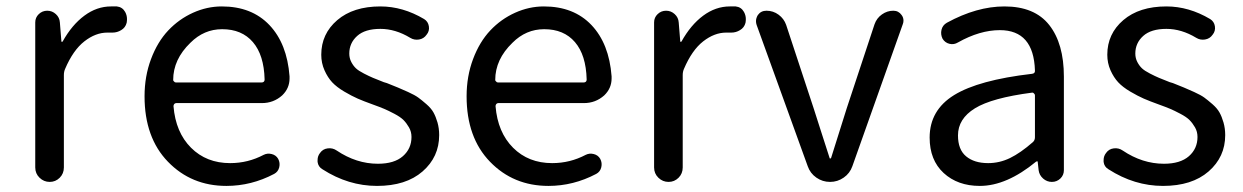

<svg xmlns="http://www.w3.org/2000/svg" viewBox="-20 -577 3942 609"><path d="M91.8 -45.9V-505.9Q91.8 -521.5 103 -532.2Q114.3 -543 129.9 -543Q145.5 -543 157.2 -532.2Q168.9 -521.5 169.9 -505.9L174.8 -445.3Q174.8 -444.3 176.3 -444.3Q177.7 -444.3 178.7 -445.3Q208 -498 247.6 -527.3Q287.1 -556.6 332 -556.6Q342.8 -556.6 350.6 -556.6Q368.2 -554.7 377 -539.1Q382.8 -528.3 382.8 -516.6Q382.8 -510.7 381.8 -504.9Q377.9 -489.3 364.3 -481.4Q351.6 -473.6 336.9 -473.6Q335 -473.6 333 -473.6Q327.1 -473.6 320.3 -473.6Q283.2 -473.6 247.6 -445.8Q211.9 -418 186.5 -358.4Q182.6 -349.6 182.6 -338.9V-45.9Q182.6 -26.4 169.4 -13.2Q156.2 0 137.7 0Q119.1 0 105.5 -13.2Q91.8 -26.4 91.8 -45.9Z M698.2 12.7Q586.9 12.7 512.7 -64Q438.5 -140.6 438.5 -271.5Q438.5 -335 459 -389.6Q479.5 -444.3 513.7 -480.5Q547.9 -516.6 592.3 -536.6Q636.7 -556.6 683.6 -556.6Q778.3 -556.6 834.5 -497.6Q890.6 -438.5 898.4 -335Q898.4 -331.1 898.4 -328.1Q898.4 -296.9 875 -274.4Q847.7 -250 810.5 -250H539.1Q535.2 -250 532.7 -247.1Q530.3 -244.1 530.3 -240.2Q537.1 -157.2 585.9 -108.4Q634.8 -59.6 710 -59.6Q766.6 -59.6 816.4 -85.9Q828.1 -91.8 841.8 -88.4Q855.5 -85 862.3 -73.2Q869.1 -60.5 865.7 -46.4Q862.3 -32.2 849.6 -25.4Q777.3 12.7 698.2 12.7ZM529.3 -323.2Q529.3 -320.3 532.2 -318.4Q534.2 -315.4 538.1 -315.4H809.6Q814.5 -315.4 816.9 -317.9Q819.3 -320.3 819.3 -324.2Q819.3 -324.2 819.3 -325.2Q817.4 -402.3 782.2 -443.4Q747.1 -484.4 684.6 -484.4Q627 -484.4 584 -441.4Q529.3 -388.7 529.3 -323.2Z M1175.8 12.7Q1085 12.7 1002.9 -40Q989.3 -47.9 987.3 -63.5Q987.3 -66.4 987.3 -69.3Q987.3 -82 995.1 -91.8Q1003.9 -104.5 1019.5 -106.4Q1035.2 -108.4 1047.9 -99.6Q1110.4 -57.6 1178.7 -57.6Q1230.5 -57.6 1257.8 -81.5Q1285.2 -105.5 1285.2 -142.6Q1285.2 -159.2 1277.3 -172.9Q1269.5 -186.5 1259.8 -196.3Q1250 -206.1 1230.5 -216.3Q1210.9 -226.6 1198.2 -231.9Q1185.5 -237.3 1161.1 -246.1Q1133.8 -255.9 1114.7 -264.2Q1095.7 -272.5 1071.8 -286.6Q1047.9 -300.8 1033.7 -315.9Q1019.5 -331.1 1009.3 -354Q999 -377 999 -403.3Q999 -469.7 1049.8 -513.2Q1100.6 -556.6 1186.5 -556.6Q1257.8 -556.6 1325.2 -516.6Q1337.9 -508.8 1340.3 -493.7Q1342.8 -478.5 1333 -466.8Q1324.2 -454.1 1309.1 -451.7Q1293.9 -449.2 1281.2 -457Q1234.4 -485.4 1186.5 -485.4Q1137.7 -485.4 1112.8 -462.9Q1087.9 -440.4 1087.9 -407.2Q1087.9 -392.6 1094.2 -380.4Q1100.6 -368.2 1108.9 -360.4Q1117.2 -352.5 1134.3 -343.8Q1151.4 -335 1163.1 -330.1Q1174.8 -325.2 1197.3 -316.4Q1204.1 -314.5 1207 -313.5Q1231.4 -303.7 1242.2 -299.3Q1252.9 -294.9 1274.4 -285.2Q1295.9 -275.4 1306.6 -267.6Q1317.4 -259.8 1332.5 -246.6Q1347.7 -233.4 1355 -220.2Q1362.3 -207 1367.7 -188.5Q1373 -169.9 1373 -148.4Q1373 -79.1 1320.3 -33.2Q1267.6 12.7 1175.8 12.7Z M1719.7 12.7Q1608.4 12.7 1534.2 -64Q1460 -140.6 1460 -271.5Q1460 -335 1480.5 -389.6Q1501 -444.3 1535.2 -480.5Q1569.3 -516.6 1613.8 -536.6Q1658.2 -556.6 1705.1 -556.6Q1799.8 -556.6 1856 -497.6Q1912.1 -438.5 1919.9 -335Q1919.9 -331.1 1919.9 -328.1Q1919.9 -296.9 1896.5 -274.4Q1869.1 -250 1832 -250H1560.5Q1556.6 -250 1554.2 -247.1Q1551.8 -244.1 1551.8 -240.2Q1558.6 -157.2 1607.4 -108.4Q1656.2 -59.6 1731.4 -59.6Q1788.1 -59.6 1837.9 -85.9Q1849.6 -91.8 1863.3 -88.4Q1877 -85 1883.8 -73.2Q1890.6 -60.5 1887.2 -46.4Q1883.8 -32.2 1871.1 -25.4Q1798.8 12.7 1719.7 12.7ZM1550.8 -323.2Q1550.8 -320.3 1553.7 -318.4Q1555.7 -315.4 1559.6 -315.4H1831.1Q1835.9 -315.4 1838.4 -317.9Q1840.8 -320.3 1840.8 -324.2Q1840.8 -324.2 1840.8 -325.2Q1838.9 -402.3 1803.7 -443.4Q1768.6 -484.4 1706.1 -484.4Q1648.4 -484.4 1605.5 -441.4Q1550.8 -388.7 1550.8 -323.2Z M2054.7 -45.9V-505.9Q2054.7 -521.5 2065.9 -532.2Q2077.1 -543 2092.8 -543Q2108.4 -543 2120.1 -532.2Q2131.8 -521.5 2132.8 -505.9L2137.7 -445.3Q2137.7 -444.3 2139.2 -444.3Q2140.6 -444.3 2141.6 -445.3Q2170.9 -498 2210.4 -527.3Q2250 -556.6 2294.9 -556.6Q2305.7 -556.6 2313.5 -556.6Q2331.1 -554.7 2339.8 -539.1Q2345.7 -528.3 2345.7 -516.6Q2345.7 -510.7 2344.7 -504.9Q2340.8 -489.3 2327.1 -481.4Q2314.5 -473.6 2299.8 -473.6Q2297.9 -473.6 2295.9 -473.6Q2290 -473.6 2283.2 -473.6Q2246.1 -473.6 2210.4 -445.8Q2174.8 -418 2149.4 -358.4Q2145.5 -349.6 2145.5 -338.9V-45.9Q2145.5 -26.4 2132.3 -13.2Q2119.1 0 2100.6 0Q2082 0 2068.4 -13.2Q2054.7 -26.4 2054.7 -45.9Z M2542 -49.8 2379.9 -498Q2377.9 -503.9 2377.9 -509.8Q2377.9 -519.5 2383.8 -529.3Q2393.6 -543 2411.1 -543Q2432.6 -543 2449.7 -530.3Q2466.8 -517.6 2473.6 -498L2560.5 -234.4Q2565.4 -219.7 2583.5 -162.6Q2601.6 -105.5 2611.3 -76.2Q2611.3 -74.2 2613.3 -74.2Q2615.2 -74.2 2616.2 -76.2Q2660.2 -214.8 2666 -234.4L2753.9 -500Q2760.7 -519.5 2777.3 -531.2Q2793.9 -543 2813.5 -543Q2830.1 -543 2839.8 -529.3Q2845.7 -521.5 2845.7 -511.7Q2845.7 -505.9 2843.8 -501L2683.6 -49.8Q2675.8 -27.3 2656.2 -13.7Q2636.7 0 2612.8 0Q2588.9 0 2569.3 -13.7Q2549.8 -27.3 2542 -49.8Z M3087.9 12.7Q3017.6 12.7 2973.1 -28.3Q2928.7 -69.3 2928.7 -140.6Q2928.7 -227.5 3006.3 -275.4Q3084 -323.2 3252.9 -342.8Q3263.7 -343.8 3262.7 -353.5Q3258.8 -481.4 3151.4 -481.4Q3087.9 -481.4 3018.6 -442.4Q3005.9 -434.6 2991.7 -438Q2977.5 -441.4 2969.7 -454.1Q2962.9 -467.8 2966.3 -482.4Q2969.7 -497.1 2983.4 -504.9Q3078.1 -556.6 3166 -556.6Q3261.7 -556.6 3308.1 -497.6Q3354.5 -438.5 3354.5 -334V-37.1Q3354.5 -21.5 3343.3 -10.7Q3332 0 3316.4 0Q3300.8 0 3288.6 -10.7Q3276.4 -21.5 3274.4 -37.1L3271.5 -63.5Q3271.5 -65.4 3270 -65.4Q3268.6 -65.4 3266.6 -64.5Q3172.9 12.7 3087.9 12.7ZM3114.3 -59.6Q3150.4 -59.6 3183.6 -75.7Q3216.8 -91.8 3255.9 -126Q3262.7 -131.8 3262.7 -141.6V-274.4Q3262.7 -278.3 3259.8 -280.3Q3257.8 -283.2 3254.9 -283.2Q3253.9 -283.2 3253.9 -283.2Q3126 -266.6 3072.3 -233.4Q3018.6 -200.2 3018.6 -147.5Q3018.6 -102.5 3044.4 -81.1Q3070.3 -59.6 3114.3 -59.6Z M3668.9 12.7Q3578.1 12.7 3496.1 -40Q3482.4 -47.9 3480.5 -63.5Q3480.5 -66.4 3480.5 -69.3Q3480.5 -82 3488.3 -91.8Q3497.1 -104.5 3512.7 -106.4Q3528.3 -108.4 3541 -99.6Q3603.5 -57.6 3671.9 -57.6Q3723.6 -57.6 3751 -81.5Q3778.3 -105.5 3778.3 -142.6Q3778.3 -159.2 3770.5 -172.9Q3762.7 -186.5 3752.9 -196.3Q3743.2 -206.1 3723.6 -216.3Q3704.1 -226.6 3691.4 -231.9Q3678.7 -237.3 3654.3 -246.1Q3627 -255.9 3607.9 -264.2Q3588.9 -272.5 3564.9 -286.6Q3541 -300.8 3526.9 -315.9Q3512.7 -331.1 3502.4 -354Q3492.2 -377 3492.2 -403.3Q3492.2 -469.7 3543 -513.2Q3593.8 -556.6 3679.7 -556.6Q3751 -556.6 3818.4 -516.6Q3831.1 -508.8 3833.5 -493.7Q3835.9 -478.5 3826.2 -466.8Q3817.4 -454.1 3802.2 -451.7Q3787.1 -449.2 3774.4 -457Q3727.5 -485.4 3679.7 -485.4Q3630.9 -485.4 3606 -462.9Q3581.1 -440.4 3581.1 -407.2Q3581.1 -392.6 3587.4 -380.4Q3593.8 -368.2 3602.1 -360.4Q3610.4 -352.5 3627.4 -343.8Q3644.5 -335 3656.2 -330.1Q3668 -325.2 3690.4 -316.4Q3697.3 -314.5 3700.2 -313.5Q3724.6 -303.7 3735.4 -299.3Q3746.1 -294.9 3767.6 -285.2Q3789.1 -275.4 3799.8 -267.6Q3810.5 -259.8 3825.7 -246.6Q3840.8 -233.4 3848.1 -220.2Q3855.5 -207 3860.8 -188.5Q3866.2 -169.9 3866.2 -148.4Q3866.2 -79.1 3813.5 -33.2Q3760.7 12.7 3668.9 12.7Z"/></svg>

Font: irohamaru Regular
Style: Regular
Weight: 400
Designer: [Source Han Sans]
Ryoko NISHIZUKA  (kana & ideographs); Paul D. Hunt (Latin, Greek & Cyrillic); Wenlong ZHANG  (bopomofo
Version: Version 1.00